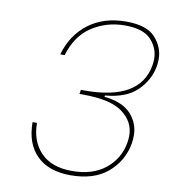

<svg xmlns="http://www.w3.org/2000/svg" viewBox="-81 -780 755 856"><g transform="rotate(10 296.5 -352.0)"><path d="M157 -516Q183 -607 252 -659Q321 -711 422 -711Q516 -711 554.5 -667.5Q593 -624 593 -571Q593 -554 590 -537Q578 -473 529 -425.5Q480 -378 385 -370L384 -364Q467 -355 505 -313.5Q543 -272 543 -216Q543 -199 540 -179Q525 -98 463 -45.5Q401 7 295 7Q196 7 142 -46.5Q88 -100 88 -197H108Q108 -115 156.5 -64Q205 -13 298 -13Q392 -13 449.5 -59.5Q507 -106 520 -179Q523 -196 523 -212Q523 -275 468 -316Q413 -357 289 -357H272L275 -376H293Q541 -376 570 -537Q573 -553 573 -568Q573 -617 538 -655Q503 -693 419 -693Q337 -693 270.5 -650Q204 -607 177 -516Z"/></g></svg>

Font: Fz Poppins Thin
Style: Italic
Weight: 100
Italic angle: -10°
Designer: Ninad Kale (Devanagari), Jonny Pinhorn (Latin)
Foundry: Indian Type Foundry
Version: Vit hóa bi Vntype.Com & FontZin.Com